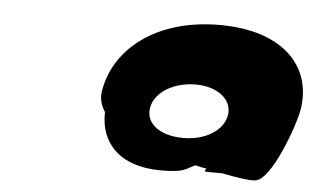

<svg xmlns="http://www.w3.org/2000/svg" viewBox="-39 -787 913 544"><g transform="rotate(5 417.5 -515.0)"><path d="M249 -513C246 -493 251 -474 263 -456C260 -370 316 -305 435 -305C500 -305 503 -314 531 -328C543 -325 552 -323 564 -321C558 -316 556 -312 569 -312H608C659 -302 690 -298 702 -300C749 -300 809 -471 815 -513C834 -636 745 -730 566 -730C386 -730 268 -636 249 -513ZM389 -478C396 -523 449 -556 513 -556C573 -556 618 -523 611 -478C604 -434 554 -402 490 -402C424 -402 382 -434 389 -478Z"/></g></svg>

Font: Ampere
Style: SuExtIta
Weight: 400
Version: Version 1